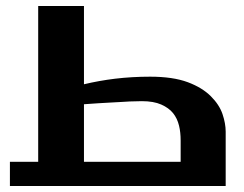

<svg xmlns="http://www.w3.org/2000/svg" viewBox="-20 -623 816 643"><path d="M107.9 -81.1V-603H261.2V-340.8Q312.5 -353 365.2 -359.4Q422.4 -366.2 482.9 -366.2Q559.1 -366.2 608.9 -347.7Q657.2 -329.6 686 -300.8Q714.4 -272.5 725.1 -241.2Q735.8 -209.5 735.8 -182.1V0H13.2V-81.1ZM585 -81.1V-151.9Q585 -180.2 579.6 -202.1Q573.7 -226.6 559.6 -244.1Q545.4 -261.7 520 -272.9Q494.6 -284.2 455.1 -284.2Q446.3 -284.2 414.1 -283.2Q404.8 -282.7 385.7 -281.5Q366.7 -280.3 363.3 -280.3L310.5 -277.3Q277.8 -275.4 261.2 -273.9V-81.1Z"/></svg>

Font: SimahzazaarabicW05-Bold
Style: Regular
Weight: 700
Designer: Ahmed zaza
Foundry: Ahmed zaza
Version: Version 1.001